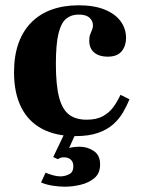

<svg xmlns="http://www.w3.org/2000/svg" viewBox="-20 -502 536 725"><path d="M264 12Q191 12 139 -15.5Q87 -43 60 -97Q33 -151 33 -229Q33 -292 50 -339Q67 -386 99 -418Q131 -450 176 -466Q221 -482 277 -482Q336 -482 376 -465.5Q416 -449 436 -421Q456 -393 456 -359Q456 -329 439.5 -308.5Q423 -288 386 -288Q355 -288 336 -303.5Q317 -319 317 -349Q317 -363 320.5 -372Q324 -381 327.5 -389Q331 -397 331 -406Q331 -423 318 -435Q305 -447 277 -447Q249 -447 230 -431.5Q211 -416 201 -376Q191 -336 191 -261Q191 -181 203 -135Q215 -89 240.5 -69.5Q266 -50 307 -50Q344 -50 368 -63Q392 -76 407.5 -97Q423 -118 435 -144L469 -127Q459 -103 445 -78.5Q431 -54 408.5 -33.5Q386 -13 351 -0.5Q316 12 264 12ZM225 203Q206 203 181 199.5Q156 196 135 187L152 150Q164 155 179 159.5Q194 164 208 164Q225 164 241 156Q257 148 257 126Q257 110 247.5 101Q238 92 221 92Q213 92 208 94Q203 96 198 99L181 91L225 -1H267L241 57Q246 55 258.5 53.5Q271 52 281 52Q310 52 334 68Q358 84 358 119Q358 152 337 170Q316 188 285 195.5Q254 203 225 203Z"/></svg>

Font: Frank Ruhl Libre ExtraBold
Style: Regular
Weight: 800
Designer: Yanek Iontef
Foundry: Fontef
Version: Version 6.003;gftools[0.9.30]